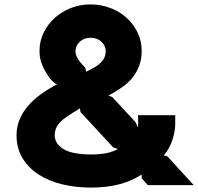

<svg xmlns="http://www.w3.org/2000/svg" viewBox="-20 -838 898 870"><path d="M858 1H650L622 -30V-47Q620 -46 620 -46Q575 -17 519 -2.5Q463 12 391 12Q324 12 263 -2.5Q202 -17 156 -46.5Q110 -76 82.5 -120.5Q55 -165 55 -225Q55 -263 68.5 -296Q82 -329 106.5 -357.5Q131 -386 164.5 -410.5Q198 -435 239 -456Q236 -457 234 -458Q229 -460 229 -460Q222 -466 214 -474Q206 -482 201 -490Q197 -497 193 -503Q189 -509 185 -515Q174 -535 166.5 -557Q159 -579 159 -607Q159 -651 177.5 -689.5Q196 -728 227.5 -756.5Q259 -785 301 -801.5Q343 -818 390 -818Q437 -818 479.5 -802Q522 -786 553.5 -757.5Q585 -729 603.5 -690.5Q622 -652 622 -608Q622 -570 611 -540.5Q600 -511 580.5 -486.5Q561 -462 533 -442.5Q505 -423 472 -405L489 -398Q497 -390 514 -371Q531 -352 549 -333Q570 -310 594 -285L604 -262L605 -263Q606 -266 606 -274Q606 -282 606 -290.5Q606 -299 605.5 -306Q605 -313 605 -316H774V-275Q774 -243 761 -203.5Q748 -164 722 -134L738 -130ZM459 -606Q459 -631 439.5 -649Q420 -667 391 -667Q361 -667 341.5 -649Q322 -631 322 -605Q322 -584 342 -558Q347 -552 354 -544.5Q361 -537 367 -530L370 -513Q418 -535 438.5 -556Q459 -577 459 -606ZM514 -163 493 -170 345 -330 342 -347 310 -327Q297 -319 286.5 -312Q276 -305 266 -297Q248 -282 238 -265Q228 -248 228 -225Q228 -188 266 -163.5Q304 -139 391 -138Q434 -138 464 -144.5Q494 -151 514 -163Z"/></svg>

Font: TypoPRO Sinkin Sans
Style: 700 Bold
Weight: 700
Designer: Keith Bates
Foundry: K-Type
Version: Sinkin Sans (version 1.0)  by Keith Bates   •   © 2014   www